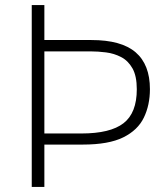

<svg xmlns="http://www.w3.org/2000/svg" viewBox="-20 -733 655 753"><path d="M104.5 0V-713H154V-576H338.5Q456 -576 512 -527.8Q568 -479.5 568 -383.5Q568 -321 544.2 -271.8Q520.5 -222.5 463.2 -194.2Q406 -166 305 -166H154V0ZM335.5 -531.5H154V-209.5H299Q412.5 -209.5 464.5 -249.8Q516.5 -290 516.5 -383Q516.5 -435 499.5 -465Q482.5 -495 455 -509.2Q427.5 -523.5 395.8 -527.5Q364 -531.5 335.5 -531.5Z"/></svg>

Font: Commissioner ExtraLight
Style: Regular
Weight: 200
Designer: Kostas Bartsokas
Foundry: Kostas Bartsokas
Version: Version 1.000; ttfautohint (v1.8.3)